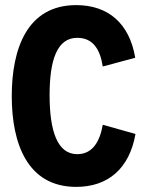

<svg xmlns="http://www.w3.org/2000/svg" viewBox="-20 -721 563 751"><path d="M278 10C402 10 486 -61 510 -197L382 -233C370 -164 340 -118 282 -118C205 -118 174 -207 174 -349C174 -488 204 -573 282 -573C342 -573 371 -531 382 -461L509 -495C486 -631 402 -701 278 -701C86 -701 26 -530 26 -345C26 -160 87 10 278 10Z"/></svg>

Font: Decalotype
Style: Bold
Weight: 700
Designer: Alfredo Marco Pradil
Foundry: Alfredo Marco Pradil
Version: Version 1.0